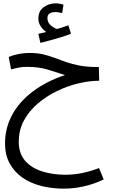

<svg xmlns="http://www.w3.org/2000/svg" viewBox="-20 -732 679 1146"><path d="M360 394Q290 394 226.5 378Q163 362 114.5 328.5Q66 295 38 244Q10 193 10 124Q10 32 53 -47Q96 -126 176.5 -186.5Q257 -247 368 -284Q319 -300 265.5 -316.5Q212 -333 141 -333Q111 -333 88.5 -328Q66 -323 46 -318L32 -392Q58 -403 90.5 -409.5Q123 -416 156 -416Q202 -416 238 -407.5Q274 -399 306.5 -386.5Q339 -374 375 -361.5Q411 -349 455.5 -340.5Q500 -332 561 -332H570L572 -250Q514 -250 448.5 -234.5Q383 -219 320 -188.5Q257 -158 205.5 -114Q154 -70 123 -13Q92 44 92 114Q92 184 130 227.5Q168 271 231.5 291Q295 311 370 311Q469 311 571 271L599 339Q541 367 480 380.5Q419 394 360 394ZM221 -476 209 -530Q224 -533 235 -536Q246 -539 256 -541Q237 -554 223 -575Q209 -596 209 -621Q209 -666 240.5 -689Q272 -712 312 -712Q335 -712 359 -704L351 -654Q341 -656 332 -658Q323 -660 312 -660Q263 -660 263 -624Q263 -598 282.5 -581Q302 -564 321 -559Q359 -570 388 -581L404 -530Q380 -521 347.5 -511Q315 -501 282 -492Q249 -483 221 -476Z"/></svg>

Font: Noto Sans Living
Style: Regular
Weight: 400
Designer: Monotype Design Team
Foundry: Monotype Imaging Inc.
Version: Version 2.013; ttfautohint (v1.8.4.7-5d5b)